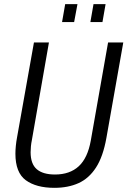

<svg xmlns="http://www.w3.org/2000/svg" viewBox="-20 -890 612 922"><path d="M241 12Q154 12 104 -24.5Q54 -61 54 -152Q54 -169 56 -189.5Q58 -210 62 -231L143 -686H215L133 -217Q130 -203 128.5 -187.5Q127 -172 127 -159Q127 -103 156.5 -77.5Q186 -52 244 -52Q315 -52 358 -91.5Q401 -131 416 -215L499 -686H572L491 -228Q475 -138 441 -85.5Q407 -33 357 -10.5Q307 12 241 12ZM278 -784 293 -870H352L336 -784ZM414 -784 429 -870H487L472 -784Z"/></svg>

Font: Archivo Condensed Light
Style: Italic
Weight: 300
Width: 3
Italic angle: -10°
Designer: Hector Gatti
Foundry: Omnibus-Type
Version: Version 2.001